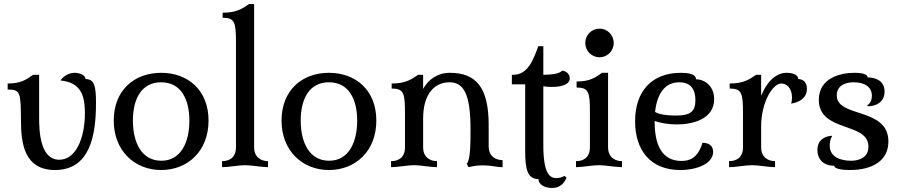

<svg xmlns="http://www.w3.org/2000/svg" viewBox="-20 -829 4467 952"><path d="M253 14C428 14 456 -162 456 -318C456 -402 448 -437 404 -437C404 -458 372 -468 350 -468C323 -468 295 -453 280 -430C376 -420 401 -363 401 -269C401 -145 357 -37 274 -37C178 -37 174 -181 174 -247V-458H144C108 -433 84 -415 18 -415V-385C82 -385 83 -372 84 -226C85 -127 96 14 253 14Z M779 14C911 14 1014 -80 1014 -231C1014 -383 911 -468 779 -468C647 -468 544 -383 544 -231C544 -82 647 14 779 14ZM780 -32C681 -32 639 -124 639 -231C639 -338 681 -421 779 -421C878 -421 919 -336 919 -231C919 -125 878 -32 780 -32Z M1240 -809H1215C1179 -784 1150 -766 1084 -766V-741C1145 -741 1150 -717 1150 -617V-99C1150 -47 1117 -30 1081 -30V0C1112 0 1164 -10 1195 -10C1226 -10 1278 0 1309 0V-30C1277 -30 1240 -47 1240 -99Z M1611 14C1743 14 1846 -80 1846 -231C1846 -383 1743 -468 1611 -468C1479 -468 1376 -383 1376 -231C1376 -82 1479 14 1611 14ZM1612 -32C1513 -32 1471 -124 1471 -231C1471 -338 1513 -421 1611 -421C1710 -421 1751 -336 1751 -231C1751 -125 1710 -32 1612 -32Z M2313 -187C2313 -123 2313 -35 2294 -17L2303 0C2334 -8 2355 -9 2372 -9C2424 -9 2437 0 2472 0V-35C2440 -35 2403 -52 2403 -104V-209C2403 -394 2342 -468 2210 -468C2149 -468 2103 -434 2078 -388V-458H2053C2017 -433 1988 -415 1922 -415V-390C1983 -390 1988 -366 1988 -266V-99C1988 -47 1955 -30 1919 -30V0C1950 0 2002 -10 2033 -10C2064 -10 2116 0 2147 0V-30C2115 -30 2078 -47 2078 -99V-241C2078 -370 2140 -421 2208 -421C2278 -421 2313 -366 2313 -187Z M2674 -401C2688 -399 2704 -398 2717 -398C2760 -398 2805 -408 2805 -441C2805 -453 2798 -474 2768 -479C2754 -464 2722 -459 2674 -458V-600H2649C2624 -531 2597 -458 2524 -458H2518V-411H2584V-79C2584 11 2596 59 2650 59C2650 86 2680 103 2718 103C2749 103 2775 87 2789 52L2779 43C2768 49 2757 54 2738 54C2705 54 2674 30 2674 -109Z M2882 -616C2882 -576 2914 -545 2953 -545C2991 -545 3023 -576 3023 -616C3023 -656 2991 -687 2953 -687C2914 -687 2882 -656 2882 -616ZM2995 -468H2965C2929 -443 2905 -425 2839 -425V-395C2900 -395 2905 -371 2905 -271V-99C2905 -47 2872 -30 2836 -30V0C2867 0 2919 -10 2950 -10C2981 -10 3033 0 3064 0V-30C3032 -30 2995 -47 2995 -99Z M3359 -31C3261 -31 3226 -112 3226 -225V-229C3252 -220 3292 -212 3336 -212C3414 -212 3521 -238 3521 -337C3521 -406 3470 -436 3431 -436C3431 -463 3390 -468 3356 -468C3212 -468 3129 -377 3129 -228C3129 -83 3206 14 3353 14C3438 14 3516 -19 3516 -76C3516 -107 3494 -121 3463 -121C3440 -45 3400 -31 3359 -31ZM3348 -421C3393 -421 3428 -399 3428 -332C3428 -276 3403 -256 3331 -256C3295 -256 3250 -260 3228 -274C3238 -365 3277 -421 3348 -421Z M3754 -202C3754 -321 3811 -415 3854 -415C3880 -415 3907 -393 3907 -345C3907 -336 3906 -326 3903 -315C3959 -325 3981 -354 3981 -388C3981 -419 3964 -437 3938 -437C3938 -459 3909 -468 3880 -468C3833 -468 3786 -432 3754 -354V-458H3729C3693 -433 3664 -415 3598 -415V-390C3659 -390 3664 -366 3664 -266V-99C3664 -47 3631 -30 3595 -30V0C3626 0 3678 -10 3709 -10C3740 -10 3792 0 3823 0V-30C3791 -30 3754 -47 3754 -99Z M4366 -375C4366 -429 4321 -445 4282 -445C4282 -460 4258 -468 4216 -468C4150 -468 4040 -444 4040 -334C4040 -171 4286 -226 4286 -102C4286 -32 4211 -32 4199 -32C4152 -32 4094 -48 4094 -107C4094 -118 4096 -141 4106 -153L4104 -156C4067 -153 4033 -134 4033 -85C4033 -40 4062 -7 4117 -7C4117 13 4178 14 4194 14C4308 14 4385 -34 4385 -127C4385 -299 4129 -243 4129 -356C4129 -413 4186 -421 4212 -421C4266 -421 4303 -399 4303 -354C4303 -327 4289 -311 4280 -307L4283 -302C4326 -302 4366 -324 4366 -375Z"/></svg>

Font: Milonga
Style: Regular
Weight: 400
Designer: Pablo Impallari, Brenda Gallo, Rodrigo Fuenzalida
Foundry: Pablo Impallari, Brenda Gallo, Rodrigo Fuenzalida
Version: Version 1.000